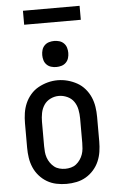

<svg xmlns="http://www.w3.org/2000/svg" viewBox="-61 -964 622 1013"><g transform="rotate(-5 250.0 -457.0)"><path d="M250 8Q223 8 196.5 2.5Q170 -3 147 -16.5Q124 -30 106 -50.5Q88 -71 77.5 -95.5Q67 -120 63 -146.5Q59 -173 59 -200V-330Q59 -357 63 -383.5Q67 -410 77.5 -434.5Q88 -459 106 -480Q124 -501 147.5 -514Q171 -527 197 -534Q223 -541 250 -541Q277 -541 303 -534Q329 -527 352.5 -514Q376 -501 394 -480Q412 -459 422.5 -434.5Q433 -410 437 -383.5Q441 -357 441 -330V-200Q441 -173 437 -146.5Q433 -120 422.5 -95.5Q412 -71 394 -50.5Q376 -30 353 -16.5Q330 -3 303.5 2.5Q277 8 250 8ZM250 -72Q265 -72 280.5 -76Q296 -80 308 -89.5Q320 -99 329 -112Q338 -125 343 -139.5Q348 -154 349.5 -169.5Q351 -185 351 -200V-330Q351 -353 346.5 -376.5Q342 -400 329 -419Q316 -438 294 -448Q272 -458 249 -458Q226 -458 204.5 -447.5Q183 -437 170.5 -418Q158 -399 153.5 -376Q149 -353 149 -330V-200Q149 -185 150.5 -169.5Q152 -154 157 -139.5Q162 -125 171 -112Q180 -99 192 -89.5Q204 -80 219.5 -76Q235 -72 250 -72ZM250 -611Q236 -611 222.5 -615Q209 -619 199 -629Q189 -639 185 -652.5Q181 -666 181 -680Q181 -694 185 -707.5Q189 -721 199 -731Q209 -741 222.5 -745Q236 -749 250 -749Q264 -749 277.5 -745Q291 -741 301 -731Q311 -721 315 -707.5Q319 -694 319 -680Q319 -666 315 -652.5Q311 -639 301 -629Q291 -619 277.5 -615Q264 -611 250 -611ZM100 -848V-922H400V-848Z"/></g></svg>

Font: Iosevka Slab Medium
Style: Regular
Weight: 500
Monospace: yes
Designer: Belleve Invis
Foundry: Belleve Invis
Version: Version 11.1.1; ttfautohint (v1.8.3)